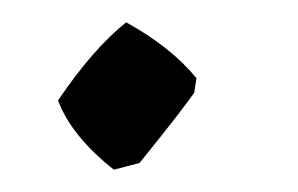

<svg xmlns="http://www.w3.org/2000/svg" viewBox="-20 -147 267 172"><path d="M82 5Q44 -25 32 -57Q63 -103 93 -127Q133 -105 156 -77L154 -64Q143 -48 105 -1Z"/></svg>

Font: Albura Medium
Style: Italic
Weight: 462
Italic angle: -7°
Designer: Mercedes Jáuregui
Foundry: Omnibus-Type Team
Version: Version 1.000